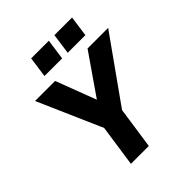

<svg xmlns="http://www.w3.org/2000/svg" viewBox="-244 -1047 1192 1192"><g transform="rotate(-45 352.5 -450.5)"><path d="M208 0 248 -275 63 -697H239L340 -431L524 -697H705L405 -275L365 0ZM418 -765 437 -901H592L573 -765ZM214 -765 233 -901H388L369 -765Z"/></g></svg>

Font: Hanken Grotesk Black
Style: Italic
Weight: 900
Italic angle: -8°
Designer: Alfredo Marco Pradil
Foundry: Hanken Design Co.
Version: Version 3.013